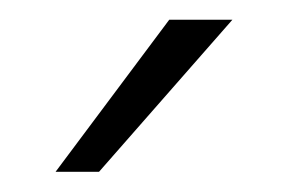

<svg xmlns="http://www.w3.org/2000/svg" viewBox="-20 -670 284 190"><path d="M210 -650.5H147.5L35 -500H78Z"/></svg>

Font: Overused Grotesk Light
Style: Regular
Weight: 300
Designer: RandomMaerks
Version: Version 0.005